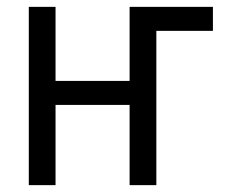

<svg xmlns="http://www.w3.org/2000/svg" viewBox="-20 -540 665 560"><path d="M64 0V-520H142V-304H358V-520H601V-450H436V0H358V-234H142V0Z"/></svg>

Font: Zed Sans
Style: Regular
Weight: 400
Designer: Belleve Invis
Foundry: Belleve Invis
Version: Version 1.0.0; ttfautohint (v1.8.4)